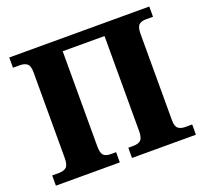

<svg xmlns="http://www.w3.org/2000/svg" viewBox="-123 -860 1074 1005"><g transform="rotate(-20 414.0 -357.0)"><path d="M24 -57H61Q89 -57 103 -69.5Q117 -82 117 -120V-598Q117 -633 103 -645Q89 -657 61 -657H24V-714H804V-657H765Q738 -657 725 -644.5Q712 -632 712 -594V-115Q712 -80 726 -68.5Q740 -57 766 -57H804V0H448V-57H476Q504 -57 517.5 -69.5Q531 -82 531 -120V-649H298V-120Q298 -82 310.5 -69.5Q323 -57 350 -57H380V0H24Z"/></g></svg>

Font: Noto Serif ExtraBold
Style: Regular
Weight: 800
Designer: Monotype Design Team
Foundry: Monotype Imaging Inc.
Version: Version 1.001